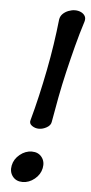

<svg xmlns="http://www.w3.org/2000/svg" viewBox="-51 -698 352 740"><g transform="rotate(5 125.5 -328.5)"><path d="M110 -200Q95 -200 83 -208.5Q71 -217 75 -230Q88 -277 99.5 -327Q111 -377 121 -428Q131 -479 138.5 -529Q146 -579 151 -626Q153 -639 162 -648Q171 -657 184 -662Q197 -667 209 -667Q222 -667 232.5 -662Q243 -657 248 -648Q253 -639 249 -626Q234 -579 221 -529Q208 -479 196 -428Q184 -377 174.5 -327Q165 -277 157 -230Q155 -217 140 -208.5Q125 -200 110 -200ZM65 10Q40 10 26.5 -7.5Q13 -25 18 -50Q23 -75 44.5 -92.5Q66 -110 91 -110Q116 -110 129.5 -92.5Q143 -75 138 -50Q133 -25 111.5 -7.5Q90 10 65 10Z"/></g></svg>

Font: Winky Sans Light
Style: Italic
Weight: 300
Italic angle: -8.97852°
Designer: Simon Atzbach
Foundry: typofactur
Version: Version 1.205